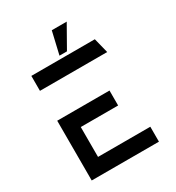

<svg xmlns="http://www.w3.org/2000/svg" viewBox="-204 -992 1018 1113"><g transform="rotate(-30 305.0 -435.0)"><path d="M430 -400V-300H180V-100H530V0H80V-400ZM80 -700H505L530 -600H80ZM415 -870 330 -720H280L315 -870Z"/></g></svg>

Font: Skate blade
Style: Regular
Weight: 400
Italic angle: -7°
Designer: Valerio Brotto (Silverblur_type)
Version: Version 2.001